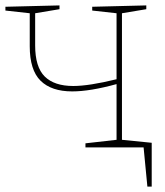

<svg xmlns="http://www.w3.org/2000/svg" viewBox="-21 -545 611 710"><path d="M430 -28 540 -17V145H524L510 0H295V-15L410 -28V-234Q312 -207 246 -207Q169 -207 129 -246.5Q89 -286 89 -374V-496L-1 -506V-520L199 -525V-511L109 -496V-377Q109 -297 144.5 -262Q180 -227 250 -227Q308 -227 410 -252V-496L320 -506V-520L520 -525V-511L430 -496Z"/></svg>

Font: Bitter Pro Thin
Style: Regular
Weight: 250
Designer: Sol Matas, and Bitter project Authors
Foundry: Sol Matas
Version: Version 1.010